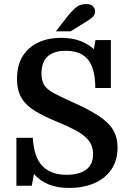

<svg xmlns="http://www.w3.org/2000/svg" viewBox="-20 -918 648 949"><path d="M322 11Q264 11 221.5 -6Q179 -23 148 -58L137 0H61V-237H142Q148 -139 190.5 -96.5Q233 -54 309 -54Q370 -54 405 -79Q440 -104 440 -156Q440 -197 417.5 -224.5Q395 -252 354.5 -273.5Q314 -295 260 -317Q197 -343 153 -369.5Q109 -396 86.5 -433.5Q64 -471 64 -529Q64 -625 123.5 -678Q183 -731 283 -731Q382 -731 444 -675L452 -720H528V-483H451Q451 -578 415.5 -622.5Q380 -667 306 -667Q185 -667 185 -554Q185 -520 198 -498.5Q211 -477 243.5 -459Q276 -441 332 -416Q416 -379 466.5 -346Q517 -313 539 -276Q561 -239 561 -189Q561 -124 529.5 -79Q498 -34 444 -11.5Q390 11 322 11ZM256 -763 316 -840Q336 -864 350 -876.5Q364 -889 377 -893.5Q390 -898 407 -898Q428 -898 439 -887.5Q450 -877 450 -862Q450 -850 443.5 -840.5Q437 -831 421 -820.5Q405 -810 376 -792L329 -763Z"/></svg>

Font: Domine SemiBold
Style: Regular
Weight: 600
Designer: Pablo Impallari, Rodrigo Fuenzalida, Brenda Gallo
Foundry: Pablo Impallari, Rodrigo Fuenzalida, Brenda Gallo
Version: Version 2.000